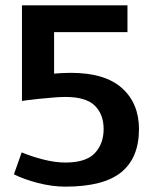

<svg xmlns="http://www.w3.org/2000/svg" viewBox="-20 -620 568 717"><path d="M224 77Q175 77 122.5 63.5Q70 50 32 31L61 -51Q96 -36 141 -24.5Q186 -13 224 -13Q301 -13 334 -48Q367 -83 367 -138Q367 -193 334 -225.5Q301 -258 224 -258Q203 -258 175.5 -255.5Q148 -253 122 -250.5Q96 -248 79 -245.5Q62 -243 62 -243V-600H456V-500H182V-345Q192 -346 208 -347Q224 -348 244 -348Q372 -348 435.5 -291Q499 -234 499 -138Q499 -31 433 23Q367 77 224 77Z"/></svg>

Font: Epunda Sans SemiBold
Style: Regular
Weight: 600
Designer: Simon Atzbach
Foundry: typofactur
Version: Version 2.204; ttfautohint (v1.8.4.7-5d5b)